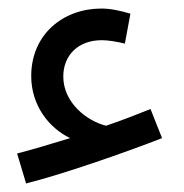

<svg xmlns="http://www.w3.org/2000/svg" viewBox="-20 -374 431 449"><path d="M41 55C129 33 277 -19 359 -51L332 -119C299 -106 264 -92 228 -80C183 -91 128 -134 128 -195C128 -244 162 -280 218 -280C232 -280 252 -277 272 -272L285 -342C262 -349 238 -354 217 -354C128 -354 53 -294 53 -196C53 -128 94 -75 144 -51C98 -37 55 -24 20 -15Z"/></svg>

Font: Noto Sans Arabic UI SmCn
Style: Regular
Weight: 400
Width: 4
Designer: Monotype Design Team, Nadine Chahine and Nizar Qandah
Foundry: Monotype Imaging Inc.
Version: Version 2.010